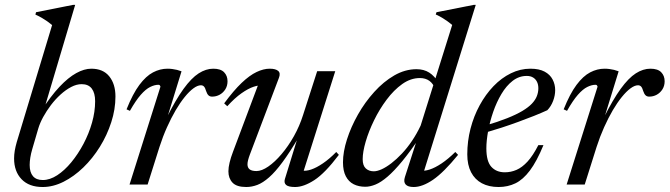

<svg xmlns="http://www.w3.org/2000/svg" viewBox="-20 -740 2686 770"><path d="M109.5 -142.5Q104 -124 101.5 -107.8Q99 -91.5 99 -78.5Q99 -49 112.2 -33.5Q125.5 -18 151.5 -18Q180 -18 209.5 -37.2Q239 -56.5 266 -89.2Q293 -122 314.8 -163Q336.5 -204 349 -248Q361.5 -292 361.5 -334Q361.5 -367 348 -384.8Q334.5 -402.5 307.5 -402.5Q287 -402.5 265.5 -391.2Q244 -380 223 -361Q202 -342 184.2 -318.5Q166.5 -295 153.2 -270.8Q140 -246.5 133.5 -224.5ZM189 -639.5Q179.5 -647.5 169.5 -654.5Q159.5 -661.5 148 -668.2Q136.5 -675 122 -681.5L124.5 -691L273 -720.5H281.5L151 -282L146 -296Q183.5 -354.5 218.5 -391.8Q253.5 -429 285.8 -446.8Q318 -464.5 346 -464.5Q393.5 -464.5 418.2 -433.8Q443 -403 443 -353Q443 -301.5 426.2 -249.8Q409.5 -198 380.5 -151.2Q351.5 -104.5 314 -68.2Q276.5 -32 234.8 -11Q193 10 151 10Q96.5 10 66.5 -21.2Q36.5 -52.5 36.5 -104.5Q36.5 -119.5 39.2 -135.8Q42 -152 47 -169.5Z M623.5 -392.5Q623 -395 621.2 -397.5Q619.5 -400 615.5 -400Q600 -400 582.2 -391.2Q564.5 -382.5 544.5 -359.8Q524.5 -337 501 -295.5L487.5 -301.5Q512.5 -364 539 -399.5Q565.5 -435 593.8 -449.8Q622 -464.5 651.5 -464.5Q662 -464.5 671.2 -463.2Q680.5 -462 689.8 -459.8Q699 -457.5 708 -454L650 -266H647.5Q684.5 -340 716 -383.5Q747.5 -427 776.8 -445.8Q806 -464.5 835.5 -464.5Q865 -464.5 878.8 -450.2Q892.5 -436 892.5 -414Q892.5 -396 883.8 -382Q875 -368 861 -360.2Q847 -352.5 830.5 -352.5Q821.5 -352.5 816 -357.8Q810.5 -363 806.5 -375Q803 -387.5 798.2 -392.8Q793.5 -398 785.5 -398Q772.5 -398 755.8 -385.8Q739 -373.5 720.8 -351Q702.5 -328.5 684.5 -297.8Q666.5 -267 649.8 -229.8Q633 -192.5 619.5 -150.5L572 0H499.5Z M1122.5 -22 1174.5 -190.5H1178.5Q1142 -129 1113 -89.8Q1084 -50.5 1059.2 -28.8Q1034.5 -7 1012.2 1.5Q990 10 967.5 10Q929 10 912.5 -7.5Q896 -25 896 -53Q896 -68.5 900.8 -88.2Q905.5 -108 914.5 -131.5L1021.5 -416.5L1034 -397Q1019.5 -399.5 997.5 -392.2Q975.5 -385 948.5 -366Q921.5 -347 891.5 -314L879 -325.5Q917 -377 949 -407.5Q981 -438 1009 -451.2Q1037 -464.5 1061.5 -464.5Q1085.5 -464.5 1095.8 -455.5Q1106 -446.5 1098.5 -427.5L982 -120Q977.5 -108 975 -98.2Q972.5 -88.5 972.5 -81Q972.5 -67.5 981.2 -60.8Q990 -54 1008.5 -54Q1029.5 -54 1056 -72.2Q1082.5 -90.5 1109.2 -122Q1136 -153.5 1158.8 -194Q1181.5 -234.5 1195.5 -279L1252 -454.5H1324.5L1193.5 -41L1191 -56Q1206.5 -53 1228 -60.2Q1249.5 -67.5 1275.2 -85Q1301 -102.5 1328.5 -130.5L1339 -119Q1283.5 -45.5 1240.8 -17.8Q1198 10 1163.5 10Q1137 10 1127.5 1.8Q1118 -6.5 1122.5 -22Z M1724.5 -384Q1717.5 -404.5 1702 -415.8Q1686.5 -427 1664 -427Q1627 -427 1593.2 -403Q1559.5 -379 1530.5 -340.2Q1501.5 -301.5 1480 -257.2Q1458.5 -213 1446.5 -171.8Q1434.5 -130.5 1434.5 -101.5Q1434.5 -76 1447 -64.5Q1459.5 -53 1479 -53Q1492.5 -53 1510.8 -61.2Q1529 -69.5 1549.8 -85.5Q1570.5 -101.5 1591.8 -124Q1613 -146.5 1632.2 -175Q1651.5 -203.5 1667 -236.5L1793.5 -640Q1784.5 -647.5 1774.8 -654.5Q1765 -661.5 1753.5 -668.5Q1742 -675.5 1727.5 -682L1730.5 -691L1880 -720.5H1888L1675.5 -38L1665.5 -56Q1681 -53 1702.8 -60Q1724.5 -67 1750.8 -84.5Q1777 -102 1806 -130.5L1817 -119Q1759.5 -48.5 1716.8 -19.2Q1674 10 1639 10Q1616 10 1606.8 -0.2Q1597.5 -10.5 1604 -30.5L1657.5 -196H1668Q1626.5 -134 1593.5 -94Q1560.5 -54 1534.2 -31.5Q1508 -9 1486 0Q1464 9 1445 9Q1418.5 9 1398.2 -1.2Q1378 -11.5 1366.8 -33.2Q1355.5 -55 1355.5 -89Q1355.5 -131 1371.5 -181Q1387.5 -231 1415.5 -280.5Q1443.5 -330 1480.8 -371.2Q1518 -412.5 1561.2 -437.5Q1604.5 -462.5 1650.5 -462.5Q1680 -462.5 1701.5 -448.8Q1723 -435 1739 -408Z M2092.5 -435.5Q2061.5 -435.5 2036 -415.8Q2010.5 -396 1991 -363.2Q1971.5 -330.5 1958 -291.5Q1944.5 -252.5 1937.5 -214Q1930.5 -175.5 1930.5 -145Q1930.5 -93 1950.5 -71Q1970.5 -49 2004.5 -49Q2029 -49 2051.5 -58.8Q2074 -68.5 2095.8 -92.2Q2117.5 -116 2139 -158H2159.5Q2132.5 -92.5 2105 -56Q2077.5 -19.5 2047 -4.8Q2016.5 10 1979.5 10Q1940.5 10 1912.5 -5Q1884.5 -20 1869.2 -49.2Q1854 -78.5 1854 -121Q1854 -174 1867 -224.2Q1880 -274.5 1903.8 -318Q1927.5 -361.5 1959.2 -394.5Q1991 -427.5 2028.8 -446Q2066.5 -464.5 2107 -464.5Q2142 -464.5 2164 -452.8Q2186 -441 2196.2 -421.2Q2206.5 -401.5 2206.5 -378.5Q2206.5 -357 2198.2 -335.2Q2190 -313.5 2175 -298Q2151 -287 2121.5 -275.2Q2092 -263.5 2059.2 -251.5Q2026.5 -239.5 1992 -228.2Q1957.5 -217 1923 -207L1925 -236Q1976.5 -251 2013.5 -265.8Q2050.5 -280.5 2074.8 -295Q2099 -309.5 2113 -324.2Q2127 -339 2133 -354.5Q2139 -370 2139 -386Q2139 -401 2133.5 -412Q2128 -423 2117.8 -429.2Q2107.5 -435.5 2092.5 -435.5Z M2376.5 -392.5Q2376 -395 2374.2 -397.5Q2372.5 -400 2368.5 -400Q2353 -400 2335.2 -391.2Q2317.5 -382.5 2297.5 -359.8Q2277.5 -337 2254 -295.5L2240.5 -301.5Q2265.5 -364 2292 -399.5Q2318.5 -435 2346.8 -449.8Q2375 -464.5 2404.5 -464.5Q2415 -464.5 2424.2 -463.2Q2433.5 -462 2442.8 -459.8Q2452 -457.5 2461 -454L2403 -266H2400.5Q2437.5 -340 2469 -383.5Q2500.5 -427 2529.8 -445.8Q2559 -464.5 2588.5 -464.5Q2618 -464.5 2631.8 -450.2Q2645.5 -436 2645.5 -414Q2645.5 -396 2636.8 -382Q2628 -368 2614 -360.2Q2600 -352.5 2583.5 -352.5Q2574.5 -352.5 2569 -357.8Q2563.5 -363 2559.5 -375Q2556 -387.5 2551.2 -392.8Q2546.5 -398 2538.5 -398Q2525.5 -398 2508.8 -385.8Q2492 -373.5 2473.8 -351Q2455.5 -328.5 2437.5 -297.8Q2419.5 -267 2402.8 -229.8Q2386 -192.5 2372.5 -150.5L2325 0H2252.5Z"/></svg>

Font: Newsreader 36pt
Style: Italic
Weight: 400
Italic angle: -17°
Designer: Hugues Gentile
Foundry: Production Type
Version: Version 1.003